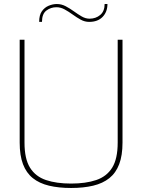

<svg xmlns="http://www.w3.org/2000/svg" viewBox="-20 -930 708 956"><path d="M334 6Q272 6 224 -5.5Q176 -17 143.5 -43Q111 -69 94.5 -112.5Q78 -156 78 -220V-732H102V-220Q102 -139 129.5 -95Q157 -51 209 -33.5Q261 -16 334 -16Q407 -16 459 -33.5Q511 -51 538.5 -95Q566 -139 566 -220V-732H590V-220Q590 -156 573.5 -112.5Q557 -69 524.5 -43Q492 -17 444 -5.5Q396 6 334 6ZM175 -821Q175 -855 188.5 -874Q202 -893 222.5 -901.5Q243 -910 263 -910Q286 -910 307 -899Q328 -888 348 -873.5Q368 -859 387 -848Q406 -837 426 -837Q457 -837 479 -855.5Q501 -874 501 -910H515Q515 -871 491 -846Q467 -821 424 -821Q402 -821 382 -832Q362 -843 342 -857.5Q322 -872 302 -883Q282 -894 261 -894Q233 -894 211 -877.5Q189 -861 189 -821Z"/></svg>

Font: Exo Thin Thin
Style: Regular
Weight: 250
Version: Version 2.000